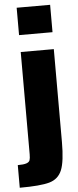

<svg xmlns="http://www.w3.org/2000/svg" viewBox="-83 -775 411 1006"><g transform="rotate(-5 122.5 -272.5)"><path d="M45 -599V-743H221V-599ZM46 28V-510H220V-22Q220 81 201.5 126Q183 171 135.5 184.5Q88 198 -21 198V79Q10 79 24.5 74Q39 69 42.5 59Q46 49 46 28Z"/></g></svg>

Font: Saira Semi Condensed ExtraBold
Style: Regular
Weight: 800
Width: 4
Designer: Hector Gatti with collaboration of the Omnibus-Type team
Foundry: Omnibus-Type
Version: Version 1.001; ttfautohint (v1.8)